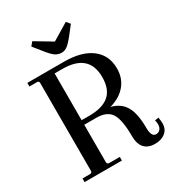

<svg xmlns="http://www.w3.org/2000/svg" viewBox="-196 -930 963 1056"><g transform="rotate(-30 285.5 -401.5)"><path d="M283 -679Q260 -679 242 -691.5Q224 -704 195 -741L154 -792L173 -815L280 -751L386 -815L405 -792L366 -742Q337 -705 319.5 -692Q302 -679 283 -679ZM35 0V-23H82Q96 -23 96 -37V-595Q96 -607 82 -607H35V-630H268Q379 -630 440.5 -583.5Q502 -537 502 -452Q502 -391 466 -348Q430 -305 365 -287Q426 -271 452 -224Q478 -177 478 -88Q478 -31 508 -31Q524 -31 534 -42.5Q544 -54 544 -73Q544 -88 540 -100L564 -104Q568 -78 568 -65Q568 -30 543 -9Q518 12 477 12Q433 12 410 -13.5Q387 -39 387 -88Q387 -192 361 -233Q335 -274 268 -274H191V-37Q191 -23 205 -23H272V0ZM240 -600H191V-303H240Q325 -303 366.5 -339.5Q408 -376 408 -452Q408 -600 240 -600Z"/></g></svg>

Font: Arapey
Style: Regular
Weight: 400
Designer: Eduardo Rodriguez Tunni
Foundry: Eduardo Rodriguez Tunni
Version: Version 4.000